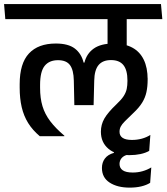

<svg xmlns="http://www.w3.org/2000/svg" viewBox="-40 -654 800 922"><path d="M669 -280 572 -275V-265Q572 -244 568.5 -227Q565 -210 553.8 -192.5Q542.5 -175 518.5 -152.5Q478 -114 461.2 -84.8Q444.5 -55.5 444.5 -21.5Q444.5 30 480.8 60.5Q517 91 581.5 91Q610 91 634.5 85.8Q659 80.5 676.5 70.5L682 -6Q663 6 640.5 12Q618 18 593.5 18Q563.5 18 548.8 8Q534 -2 534 -21Q534 -35 539.8 -46.2Q545.5 -57.5 560 -72Q574.5 -86.5 599.5 -110.5Q627.5 -136.5 642.5 -160.8Q657.5 -185 663.2 -211.8Q669 -238.5 669 -271.5ZM574.5 88.5 507 71.5V80Q477.5 88.5 463.5 107.5Q449.5 126.5 449.5 152.5Q449.5 199 486.8 223Q524 247 582.5 247Q613.5 247 638.5 241Q663.5 235 681 224L686.5 150Q666.5 162 644.2 168.2Q622 174.5 597.5 174.5Q565 174.5 549.5 163.8Q534 153 534 133.5Q534 117 544.2 105Q554.5 93 574.5 88.5ZM426.5 -562H662L656 -634.5H420.5ZM568.5 -587.5H477.5V-476L568.5 -475.5ZM-14.5 -562H739.5L733 -634.5H-20.5ZM568.5 -576.5H476.5V-427H568.5ZM54.5 -232.5Q54.5 -181.5 64.2 -139.5Q74 -97.5 95.2 -63.2Q116.5 -29 151 0H269V-2.5Q227 -38 201.2 -72Q175.5 -106 164 -144.2Q152.5 -182.5 152.5 -232V-246Q152.5 -310.5 174.5 -337.8Q196.5 -365 238.5 -365Q278.5 -365 296 -341.5Q313.5 -318 314.5 -267L317 -149H409.5L412.5 -267Q413.5 -318 433.5 -341.8Q453.5 -365.5 493 -365.5Q533.5 -365.5 552.8 -341.2Q572 -317 572 -267.5V-261.5L669 -267.5V-272.5Q669 -329 650.2 -367.5Q631.5 -406 595 -425.5Q558.5 -445 505 -445Q444.5 -445 410.2 -420.8Q376 -396.5 365.5 -353.5H361.5Q351 -396.5 319.5 -420.8Q288 -445 228 -445Q143.5 -445 99 -397.2Q54.5 -349.5 54.5 -250Z"/></svg>

Font: Anek Devanagari Medium Medium
Style: Regular
Weight: 500
Version: Version 1.003